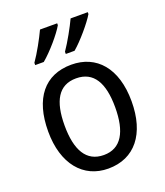

<svg xmlns="http://www.w3.org/2000/svg" viewBox="-142 -862 830 967"><g transform="rotate(-20 273.0 -378.0)"><path d="M443 -756V-766H351C333 -727 295 -658 267 -618V-606H314C356 -641 421 -718 443 -756ZM279 -756V-766H187C168 -725 132 -659 103 -618V-606H149C195 -644 257 -717 279 -756ZM497 -269C497 -448 408 -546 274 -546C131 -546 50 -446 50 -269C50 -95 138 10 272 10C414 10 497 -95 497 -269ZM138 -269C138 -400 179 -473 273 -473C367 -473 409 -400 409 -269C409 -138 367 -62 274 -62C180 -62 138 -138 138 -269Z"/></g></svg>

Font: Noto Sans Lao Looped SemiCondensed
Style: Regular
Weight: 400
Width: 4
Designer: Mark Frömberg, Ben Mitchell
Foundry: The Fontpad Ltd
Version: Version 1.002